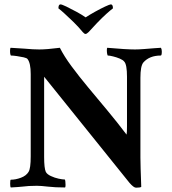

<svg xmlns="http://www.w3.org/2000/svg" viewBox="-20 -869 799 894"><path d="M613.3 4.9Q602.5 4.9 583 -17.6L185.5 -511.7V-137.7Q185.5 -85.9 193.4 -68.4Q199.2 -57.6 216.8 -49.3Q234.4 -41 252.9 -37.1Q271.5 -33.2 281.2 -33.2Q283.2 -33.2 284.2 -24.9Q285.2 -16.6 285.2 -7.8Q285.2 1 283.2 3.9Q236.3 3.9 203.6 0Q170.9 -3.9 151.4 -3.9Q127.9 -3.9 114.3 -2.9Q100.6 -2 83.5 0Q66.4 2 30.3 3.9Q27.3 1 27.3 -13.7Q27.3 -32.2 30.3 -32.2Q52.7 -32.2 77.6 -41.5Q102.5 -50.8 113.3 -69.3Q123 -85 123 -140.6V-524.4Q123 -575.2 108.4 -593.8Q105.5 -598.6 90.3 -602.1Q75.2 -605.5 58.1 -607.9Q41 -610.4 31.2 -610.4Q29.3 -610.4 27.8 -618.2Q26.4 -626 26.9 -635.3Q27.3 -644.5 29.3 -646.5L91.8 -642.6Q114.3 -640.6 132.3 -639.6Q150.4 -638.7 163.1 -638.7Q179.7 -638.7 203.6 -640.6Q227.5 -642.6 258.8 -646.5Q278.3 -607.4 313 -560.5Q347.7 -513.7 391.1 -461.4Q434.6 -409.2 481 -353.5Q527.3 -297.9 569.3 -242.2Q570.3 -246.1 570.8 -255.9Q571.3 -265.6 571.3 -282.2V-511.7Q571.3 -568.4 558.6 -582Q552.7 -589.8 537.6 -596.2Q522.5 -602.5 506.3 -606.4Q490.2 -610.4 482.4 -610.4Q480.5 -610.4 479 -618.2Q477.5 -626 477.5 -635.3Q477.5 -644.5 479.5 -646.5Q524.4 -642.6 556.6 -640.6Q588.9 -638.7 608.4 -638.7Q625 -638.7 650.4 -640.6Q675.8 -642.6 698.7 -644.5Q721.7 -646.5 729.5 -646.5Q733.4 -639.6 733.4 -628.9Q733.4 -610.4 728.5 -610.4Q675.8 -610.4 647.5 -578.1Q633.8 -561.5 633.8 -506.8V-135.7Q633.8 -118.2 634.8 -84Q635.7 -49.8 637.7 1Q633.8 4.9 613.3 4.9ZM377.9 -710.9Q373 -710.9 365.2 -719.7Q356.4 -730.5 346.2 -741.7Q335.9 -752.9 323.2 -765.6Q298.8 -789.1 281.2 -805.2Q263.7 -821.3 252 -830.1Q252 -848.6 261.7 -848.6Q267.6 -848.6 289.1 -838.4Q310.5 -828.1 336.4 -814Q362.3 -799.8 378.9 -788.1Q396.5 -799.8 421.9 -814Q447.3 -828.1 469.2 -838.4Q491.2 -848.6 496.1 -848.6Q505.9 -848.6 505.9 -830.1Q494.1 -821.3 475.6 -804.7Q457 -788.1 431.6 -761.7L392.6 -719.7Q383.8 -710.9 377.9 -710.9Z"/></svg>

Font: Crimson Text
Style: Bold
Weight: 700
Designer: Sebastian Kosch
Foundry: Sebastian Kosch
Version: Version 1.100